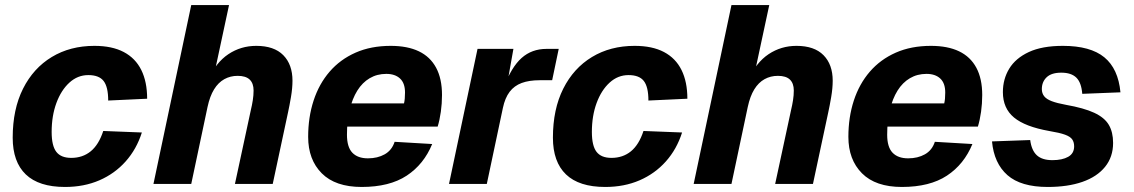

<svg xmlns="http://www.w3.org/2000/svg" viewBox="-20 -730 4501 762"><path d="M238 12Q134.2 12 82.3 -37.8Q30.4 -87.6 30.4 -183.6Q30.4 -296.4 71.4 -378Q112.4 -459.6 185.5 -503.8Q258.6 -548 354.8 -548Q424.8 -548 471.2 -523.5Q517.6 -499 540.8 -452.1Q564 -405.2 564 -338.2L409.4 -331Q409.4 -385.2 391.2 -408.6Q373 -432 330.4 -432Q288.2 -432 255.4 -402.1Q222.6 -372.2 203.8 -321.2Q185 -270.2 185 -206.4Q185 -151.4 203.5 -127.4Q222 -103.4 262.8 -103.4Q308 -103.4 340 -129.5Q372 -155.6 389.8 -210.2L543 -204.2Q522 -138 478.7 -89.4Q435.4 -40.8 374.4 -14.4Q313.4 12 238 12Z M589 0 739 -710H889L824.8 -410.8L805.6 -412.4Q836.8 -482 886.4 -515Q936 -548 997 -548Q1067.8 -548 1104.3 -511Q1140.8 -474 1140.8 -409.6Q1140.8 -380.2 1134.8 -345Q1128.8 -309.8 1123.2 -284.4L1062.4 0H912.4L975.6 -293.6Q980.2 -312.4 983.3 -332.2Q986.4 -352 986.4 -370.8Q986.4 -399.4 970.9 -414.2Q955.4 -429 923.2 -429Q894.2 -429 870.3 -415.8Q846.4 -402.6 829.6 -375.4Q812.8 -348.2 803.6 -305.2L739 0Z M1415.4 12Q1311 12 1257 -42.2Q1203 -96.4 1203 -186.8Q1203 -264.8 1224.6 -330.9Q1246.2 -397 1288.2 -445.6Q1330.2 -494.2 1391.2 -521.1Q1452.2 -548 1530.6 -548Q1597.2 -548 1642.3 -526.4Q1687.4 -504.8 1710.8 -461.3Q1734.2 -417.8 1734.2 -352.8Q1734.2 -319.4 1729.6 -286.5Q1725 -253.6 1717 -227.6H1335.6L1355.2 -319.6H1583.4Q1585.4 -328 1586.4 -338.4Q1587.4 -348.8 1587.4 -362.8Q1587.4 -400.2 1567.5 -418.5Q1547.6 -436.8 1513.2 -436.8Q1476.4 -436.8 1447.2 -419.6Q1418 -402.4 1398.1 -370.4Q1378.2 -338.4 1367.6 -293.9Q1357 -249.4 1357 -195.2Q1357 -146.2 1378.4 -123.9Q1399.8 -101.6 1440.2 -101.6Q1478.4 -101.6 1506.8 -117.6Q1535.2 -133.6 1546.2 -167.2L1695.2 -158.4Q1662.2 -77.8 1594.1 -32.9Q1526 12 1415.4 12Z M1762 0 1875.2 -536H2017.6L1990 -380.4L1979 -382.4Q2009.4 -463.6 2050 -499.8Q2090.6 -536 2149 -536H2197.4L2171.4 -411.6H2121.8Q2080 -411.6 2050.5 -400.7Q2021 -389.8 2002.6 -365.6Q1984.2 -341.4 1975.8 -301.4L1912 0Z M2382 12Q2278.2 12 2226.3 -37.8Q2174.4 -87.6 2174.4 -183.6Q2174.4 -296.4 2215.4 -378Q2256.4 -459.6 2329.5 -503.8Q2402.6 -548 2498.8 -548Q2568.8 -548 2615.2 -523.5Q2661.6 -499 2684.8 -452.1Q2708 -405.2 2708 -338.2L2553.4 -331Q2553.4 -385.2 2535.2 -408.6Q2517 -432 2474.4 -432Q2432.2 -432 2399.4 -402.1Q2366.6 -372.2 2347.8 -321.2Q2329 -270.2 2329 -206.4Q2329 -151.4 2347.5 -127.4Q2366 -103.4 2406.8 -103.4Q2452 -103.4 2484 -129.5Q2516 -155.6 2533.8 -210.2L2687 -204.2Q2666 -138 2622.7 -89.4Q2579.4 -40.8 2518.4 -14.4Q2457.4 12 2382 12Z M2733 0 2883 -710H3033L2968.8 -410.8L2949.6 -412.4Q2980.8 -482 3030.4 -515Q3080 -548 3141 -548Q3211.8 -548 3248.3 -511Q3284.8 -474 3284.8 -409.6Q3284.8 -380.2 3278.8 -345Q3272.8 -309.8 3267.2 -284.4L3206.4 0H3056.4L3119.6 -293.6Q3124.2 -312.4 3127.3 -332.2Q3130.4 -352 3130.4 -370.8Q3130.4 -399.4 3114.9 -414.2Q3099.4 -429 3067.2 -429Q3038.2 -429 3014.3 -415.8Q2990.4 -402.6 2973.6 -375.4Q2956.8 -348.2 2947.6 -305.2L2883 0Z M3559.4 12Q3455 12 3401 -42.2Q3347 -96.4 3347 -186.8Q3347 -264.8 3368.6 -330.9Q3390.2 -397 3432.2 -445.6Q3474.2 -494.2 3535.2 -521.1Q3596.2 -548 3674.6 -548Q3741.2 -548 3786.3 -526.4Q3831.4 -504.8 3854.8 -461.3Q3878.2 -417.8 3878.2 -352.8Q3878.2 -319.4 3873.6 -286.5Q3869 -253.6 3861 -227.6H3479.6L3499.2 -319.6H3727.4Q3729.4 -328 3730.4 -338.4Q3731.4 -348.8 3731.4 -362.8Q3731.4 -400.2 3711.5 -418.5Q3691.6 -436.8 3657.2 -436.8Q3620.4 -436.8 3591.2 -419.6Q3562 -402.4 3542.1 -370.4Q3522.2 -338.4 3511.6 -293.9Q3501 -249.4 3501 -195.2Q3501 -146.2 3522.4 -123.9Q3543.8 -101.6 3584.2 -101.6Q3622.4 -101.6 3650.8 -117.6Q3679.2 -133.6 3690.2 -167.2L3839.2 -158.4Q3806.2 -77.8 3738.1 -32.9Q3670 12 3559.4 12Z M4138.2 12Q4031.6 12 3978.3 -34.9Q3925 -81.8 3917 -168.8L4068.6 -174.2Q4074 -133 4095 -113.7Q4116 -94.4 4156.8 -94.4Q4195.8 -94.4 4219.4 -107.7Q4243 -121 4243 -149.2Q4243 -165.6 4235.4 -176.7Q4227.8 -187.8 4206.7 -195.5Q4185.6 -203.2 4144.6 -210Q4048.6 -227 4004.4 -263.6Q3960.2 -300.2 3960.2 -364.4Q3960.2 -416 3985.4 -457.5Q4010.6 -499 4063.2 -523.5Q4115.8 -548 4198.4 -548Q4307.6 -548 4362.8 -502.6Q4418 -457.2 4426.8 -363.6L4275.2 -357.6Q4271.8 -402.2 4251.7 -421.9Q4231.6 -441.6 4192 -441.6Q4153 -441.6 4133.9 -423.4Q4114.8 -405.2 4114.8 -376.4Q4114.8 -359.8 4124 -348.1Q4133.2 -336.4 4154.2 -328.4Q4175.2 -320.4 4210.4 -314Q4281.8 -301.4 4322.7 -282.4Q4363.6 -263.4 4380.6 -234.5Q4397.6 -205.6 4397.6 -162.8Q4397.6 -107.2 4365.7 -67.8Q4333.8 -28.4 4275.8 -8.2Q4217.8 12 4138.2 12Z"/></svg>

Font: Geist
Style: Italic
Weight: 400
Italic angle: -12°
Designer: Basement.studio, Andrés Briganti, Mateo Zaragoza
Foundry: Basement.studio, Vercel, Andrés Briganti, Guido Ferreyra, Mateo Zaragoza
Version: Version 1.500